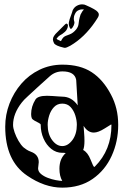

<svg xmlns="http://www.w3.org/2000/svg" viewBox="-20 -850 577 882"><path d="M266 12Q185 12 105 -43Q4 -111 4 -268Q4 -323 23.5 -374Q43 -425 78 -465.5Q113 -506 161.5 -529.5Q210 -553 267 -553Q348 -553 401 -518.5Q454 -484 490 -415Q506 -385 514.5 -350.5Q523 -316 523 -276Q523 -200 493 -134Q463 -68 405.5 -28Q348 12 266 12ZM266 -19Q253 -41 253 -75Q253 -121 282 -147Q277 -148 273 -148Q269 -148 266 -148Q238 -148 215.5 -166Q193 -184 180 -213.5Q167 -243 167 -277Q167 -281 158 -285.5Q149 -290 139 -295.5Q129 -301 126 -307Q123 -315 123 -326Q123 -361 143 -393Q154 -410 196 -410Q206 -410 220.5 -409Q235 -408 248.5 -407Q262 -406 266 -406Q309 -406 337 -366Q335 -395 333.5 -424.5Q332 -454 330 -483Q323 -522 267 -522Q234 -522 209 -500Q184 -478 159 -455Q129 -427 108.5 -408.5Q88 -390 80 -379Q40 -328 40 -276Q40 -262 47 -242Q54 -222 65 -203Q76 -184 88 -173Q94 -168 102.5 -162.5Q111 -157 122 -153Q158 -140 158 -105Q158 -100 156.5 -90.5Q155 -81 155 -77Q155 -62 168 -51Q181 -40 199.5 -33Q218 -26 236.5 -22.5Q255 -19 266 -19ZM266 -179Q292 -179 312.5 -206.5Q333 -234 333 -277Q333 -297 326 -319.5Q319 -342 304.5 -358Q290 -374 266 -374Q243 -374 228 -358Q213 -342 206 -319.5Q199 -297 199 -277Q199 -234 219.5 -206.5Q240 -179 266 -179ZM413 -83Q414 -83 416 -85Q492 -161 492 -276Q492 -278 490 -278Q490 -278 461 -260Q431 -241 411 -241Q383 -241 364 -272Q365 -255 366.5 -237.5Q368 -220 368 -203Q368 -175 362 -161Q383 -150 396 -117Q409 -83 413 -83ZM273 -631Q234 -640 228 -652Q223 -662 223 -670Q223 -673 225 -679Q229 -687 235 -694Q243 -702 254.5 -713.5Q266 -725 279 -738Q284 -743 287 -741Q292 -739 292 -732Q292 -725 288 -717Q285 -710 278.5 -704Q272 -698 266 -694Q253 -687 248 -682Q243 -677 241 -674Q241 -673 240.5 -673Q240 -673 240 -672Q240 -670 249 -666L260 -661Q265 -672 271.5 -678.5Q278 -685 300 -692Q316 -698 330 -715Q340 -728 341 -741Q343 -759 346 -769.5Q349 -780 350 -783Q358 -800 366 -806Q363 -807 357 -807Q348 -807 338.5 -802Q329 -797 324 -785Q321 -779 320 -774Q319 -769 319 -764Q319 -761 319.5 -758Q320 -755 321 -752Q322 -750 322 -747Q322 -742 319 -734Q308 -711 302 -720Q296 -731 296 -742Q296 -747 297.5 -752Q299 -757 300 -762Q307 -781 310.5 -791.5Q314 -802 314 -803Q321 -817 333 -823.5Q345 -830 357 -830Q368 -830 375 -826Q421 -806 429 -795Q434 -790 434 -783Q434 -778 431 -772Q430 -770 426.5 -764.5Q423 -759 417 -750Q368 -678 303 -640Q295 -636 287.5 -632.5Q280 -629 273 -631ZM314 -803Q314 -803 314 -803Q314 -803 314 -803Z"/></svg>

Font: Moo Lah Lah
Style: Regular
Weight: 400
Designer: Robert E. Leuschke
Foundry: Robert E. Leuschke
Version: Version 1.010; ttfautohint (v1.8.3)